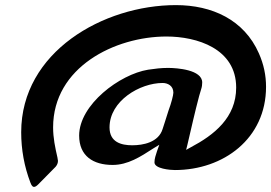

<svg xmlns="http://www.w3.org/2000/svg" viewBox="-20 -733 1062 752"><path d="M595 -141C590 -125 585 -112 585 -97C585 -72 647 -67 665 -67C855 -67 1022 -190 1022 -393C1022 -438 1013 -481 994 -524C936 -656 810 -713 669 -713C385 -713 63 -530 63 -215C63 -147 75 -81 99 -18C101 -13 103 -8 106 -5C108 -2 110 -1 113 -1C118 -1 123 -4 130 -11L198 -80C204 -87 207 -95 207 -103C207 -105 206 -109 205 -116C196 -155 188 -193 188 -234C188 -470 430 -590 632 -590C751 -590 905 -543 905 -390C905 -272 818 -204 727 -156L709 -146L714 -166C729 -230 743 -293 760 -357C762 -365 765 -374 768 -384C771 -393 772 -402 772 -410C772 -460 673 -467 638 -467C611 -467 587 -464 560 -460C449 -442 290 -323 290 -202C290 -122 345 -87 421 -87C481 -87 530 -119 581 -152L604 -166ZM409 -234C409 -338 528 -408 617 -408C637 -408 659 -397 659 -370C659 -361 651 -329 640 -300C631 -269 620 -239 617 -228C601 -175 540 -164 498 -164C455 -164 409 -176 409 -234Z"/></svg>

Font: Bangerz
Style: Regular
Weight: 400
Designer: vernon adams
Foundry: Vernon Adams
Version: Version 2.10;December 28, 2023;FontCreator 13.0.0.2683 64-bi